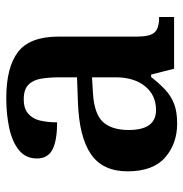

<svg xmlns="http://www.w3.org/2000/svg" viewBox="-6 -582 598 627"><g transform="rotate(-90 293.5 -269.0)"><path d="M203 10Q137 10 92 -29.5Q47 -69 47 -152Q47 -233 103 -271.5Q159 -310 272 -314L354 -317V-374Q354 -408 349.5 -434.5Q345 -461 329.5 -476Q314 -491 282 -491Q253 -491 236 -477Q219 -463 213 -438.5Q207 -414 207 -382Q148 -382 118.5 -397Q89 -412 89 -448Q89 -484 115.5 -506Q142 -528 187 -538Q232 -548 286 -548Q387 -548 437 -509.5Q487 -471 487 -377V-121Q487 -79 500.5 -64Q514 -49 548 -49H551V0H382L363 -75H355Q333 -47 313 -28.5Q293 -10 267.5 0Q242 10 203 10ZM247 -59Q296 -59 325 -95Q354 -131 354 -191V-268L303 -265Q235 -261 208.5 -232.5Q182 -204 182 -148Q182 -59 247 -59Z"/></g></svg>

Font: Noto Serif Khojki SemiBold
Style: Regular
Weight: 600
Version: Version 2.003